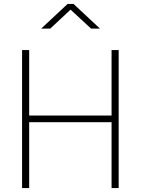

<svg xmlns="http://www.w3.org/2000/svg" viewBox="-20 -954 714 974"><path d="M546 0V-334H128V0H92V-700H128V-368H546V-700H582V0ZM189 -809 323 -934H353L487 -809H442L338 -905L235 -809Z"/></svg>

Font: Titillium Web ExtraLight
Style: Regular
Weight: 275
Version: Version 1.002;PS 57.000;hotconv 1.0.70;makeotf.lib2.5.55311